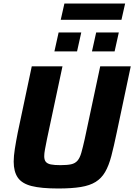

<svg xmlns="http://www.w3.org/2000/svg" viewBox="-20 -1066 765 1094"><path d="M311 8Q215 8 160 -6Q105 -20 81.5 -54Q58 -88 58 -145Q58 -176 64.5 -217.5Q71 -259 81 -310L161 -688H336L248 -275Q241 -240 236.5 -216Q232 -192 232 -176Q232 -155 241 -144Q250 -133 270 -129Q290 -125 324 -125Q363 -125 385.5 -130Q408 -135 421.5 -150.5Q435 -166 443.5 -196Q452 -226 463 -275L551 -688H725L645 -310Q629 -233 614.5 -177.5Q600 -122 579 -86Q558 -50 525 -29.5Q492 -9 440.5 -0.5Q389 8 311 8ZM504 -773 528 -881H657L633 -773ZM290 -773 314 -881H443L419 -773ZM326 -953 347 -1046H693L672 -953Z"/></svg>

Font: Saira Thin
Style: Bold Italic
Weight: 700
Italic angle: -12°
Version: Version 1.101